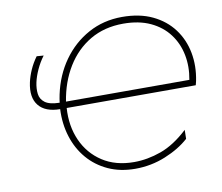

<svg xmlns="http://www.w3.org/2000/svg" viewBox="-80 -822 1072 928"><g transform="rotate(-10 456.0 -358.0)"><path d="M512 9Q438 9 379.2 -18Q320.5 -45 280 -92.5Q239.5 -140 219.8 -203Q200 -266 203.5 -338Q131 -338.5 98.8 -378.5Q66.5 -418.5 82 -491Q88.5 -520.5 101.8 -550.5Q115 -580.5 136 -609.5L170 -607Q148.5 -578.5 133.8 -546Q119 -513.5 113 -485.5Q106.5 -455.5 109.8 -429.2Q113 -403 135 -386.5Q157 -370 206.5 -369Q209 -388.5 213 -408Q232.5 -500 283.2 -571.5Q334 -643 408.8 -684Q483.5 -725 575 -725Q661 -725 723.8 -695Q786.5 -665 825 -613.5Q863.5 -562 876 -496Q888.5 -430 874 -358L869 -338H235.5Q229.5 -250 261.2 -178.8Q293 -107.5 357 -65.8Q421 -24 512 -24Q577.5 -24 644.5 -48Q711.5 -72 779 -135L778 -91Q731.5 -49 660.8 -20Q590 9 512 9ZM575 -692Q482.5 -692 412.2 -650.8Q342 -609.5 297.2 -536.5Q252.5 -463.5 237.5 -369H843Q855 -432.5 843.5 -490.8Q832 -549 798 -594.2Q764 -639.5 708 -665.8Q652 -692 575 -692Z"/></g></svg>

Font: Commissioner Thin
Style: Italic
Weight: 100
Italic angle: -12°
Designer: Kostas Bartsokas
Foundry: Kostas Bartsokas
Version: Version 1.000; ttfautohint (v1.8.3)